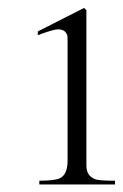

<svg xmlns="http://www.w3.org/2000/svg" viewBox="-20 -477 318 498"><path d="M82 1.5H278.3V-8.3Q235.4 -8.3 227.1 -12.2Q204.1 -20.5 204.1 -47.4V-450.7L198.2 -456.5L78.1 -395.5V-385.7Q118.2 -400.9 130.4 -400.9Q149.4 -400.9 154.3 -385.7Q155.3 -384.8 155.3 -369.6V-60.5Q155.3 -25.4 136.2 -15.1Q123 -8.3 82 -8.3Z"/></svg>

Font: ML-NILA05
Style: Regular
Weight: 400
Designer: CLT@C-DIT
Version: Version ML-NILA05 1.0